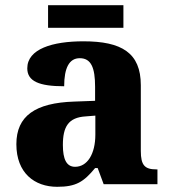

<svg xmlns="http://www.w3.org/2000/svg" viewBox="-20 -709 654 739"><path d="M165 -602H455V-689H165ZM200 10C273 10 302 -9 346 -62H356L379 0H586V-57H582C537 -57 522 -73 522 -128V-381C522 -506 448 -550 301 -550C183 -550 85 -521 85 -446C85 -396 131 -377 227 -377C227 -447 246 -485 287 -485C331 -485 346 -448 346 -375V-321L265 -318C116 -313 43 -263 43 -154C43 -43 113 10 200 10ZM269 -67C236 -67 222 -96 222 -151C222 -221 243 -257 310 -261L347 -264V-191C347 -116 316 -67 269 -67Z"/></svg>

Font: Noto Serif Gurmukhi ExtraBold
Style: Regular
Weight: 800
Designer: Vaibhav Singh and the Monotype Design Team
Foundry: Monotype Imaging Inc.
Version: Version 2.004